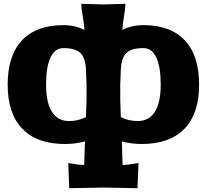

<svg xmlns="http://www.w3.org/2000/svg" viewBox="-20 -741 1078 1001"><path d="M310.1 -609.9Q371.6 -609.9 419.9 -585L418.9 -600.1Q418 -618.2 410.9 -658.7Q403.8 -699.2 403.8 -721.2L519 -717.8L633.8 -721.2Q633.8 -699.2 627 -658.7Q620.1 -618.2 619.1 -600.1L618.2 -585Q666.5 -609.9 728 -609.9Q869.1 -609.9 943.6 -530.5Q1018.1 -451.2 1018.1 -299.8Q1018.1 -148.4 941.2 -69.3Q864.3 9.8 717.8 9.8Q665.5 9.8 615.2 -3.9L619.1 119.1Q644.5 119.1 678.2 112.8L702.1 108.9L696.8 240.2L519 236.8L340.8 240.2L335.9 108.9L359.9 112.8Q393.6 119.1 418.9 119.1L422.9 -3.9Q372.6 9.8 319.8 9.8Q173.3 9.8 96.7 -69.3Q20 -148.4 20 -299.8Q20 -451.2 94.5 -530.5Q168.9 -609.9 310.1 -609.9ZM220.2 -299.8Q220.2 -206.5 250.7 -158.2Q281.2 -109.9 339.8 -109.9Q388.7 -109.9 428.2 -130.9L431.2 -220.2V-299.8L428.2 -377.9Q425.8 -437 400.1 -463.6Q374.5 -490.2 310.1 -490.2Q266.6 -490.2 243.4 -441.4Q220.2 -392.6 220.2 -299.8ZM606.9 -220.2 609.9 -130.9Q649.4 -109.9 698.2 -109.9Q756.8 -109.9 787.4 -158.2Q817.9 -206.5 817.9 -299.8Q817.9 -392.6 794.7 -441.4Q771.5 -490.2 728 -490.2Q663.6 -490.2 637.9 -463.6Q612.3 -437 609.9 -377.9L606.9 -299.8Z"/></svg>

Font: Zantroke
Style: Regular
Weight: 500
Foundry: gluk
Version: Version 0.36